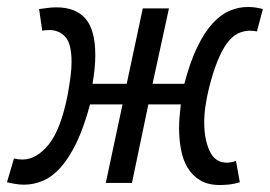

<svg xmlns="http://www.w3.org/2000/svg" viewBox="-34 -524 773 550"><path d="M224 -225Q206 -158 184.5 -114Q163 -70 139 -43.5Q115 -17 88.5 -6Q62 5 35 5Q23 5 10.5 3Q-2 1 -14 -2L6 -70Q18 -67 30 -67Q70 -67 105 -109.5Q140 -152 160 -253Q165 -282 168 -304.5Q171 -327 171 -346Q171 -399 153 -418.5Q135 -438 107 -438Q102 -438 97 -437.5Q92 -437 87 -436L78 -498Q92 -500 104 -501.5Q116 -503 127 -503Q183 -503 211 -470.5Q239 -438 239 -366Q239 -348 237 -327.5Q235 -307 231 -284H329L375 -500H450L403 -284H494Q511 -348 531.5 -390Q552 -432 575.5 -457.5Q599 -483 624.5 -493.5Q650 -504 676 -504Q698 -504 719 -498L702 -434Q697 -435 692 -435.5Q687 -436 682 -436Q664 -436 647.5 -428Q631 -420 616.5 -400.5Q602 -381 589 -349Q576 -317 564 -269Q558 -244 554.5 -220Q551 -196 551 -173Q551 -125 566.5 -91.5Q582 -58 616 -58Q627 -58 642 -63L653 -2Q637 3 623 4.5Q609 6 596 6Q562 6 539.5 -7.5Q517 -21 503.5 -43.5Q490 -66 484.5 -95.5Q479 -125 479 -157Q479 -174 480.5 -191Q482 -208 484 -225H391L344 0H269L317 -225Z"/></svg>

Font: PT Sans
Style: Italic
Weight: 400
Italic angle: -12°
Designer: A.Korolkova, O.Umpeleva, V.Yefimov
Foundry: ParaType Ltd
Version: Version 2.003W OFL